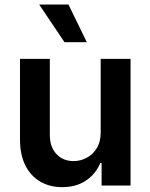

<svg xmlns="http://www.w3.org/2000/svg" viewBox="-20 -799 648 827"><path d="M413.7 -229.4V-545.5H542.3V0H417.6V-96.9H411.9Q393.5 -51.1 351.4 -22Q309.3 7.1 247.9 7.1Q194.2 7.1 153.2 -16.9Q112.2 -40.8 89.1 -86.8Q66.1 -132.8 66.1 -198.2V-545.5H194.6V-218Q194.6 -166.2 223 -135.7Q251.4 -105.1 297.6 -105.1Q326 -105.1 352.6 -119Q379.3 -132.8 396.5 -160.3Q413.7 -187.9 413.7 -229.4ZM257.8 -617.2 148.8 -779.5H274.9L354 -617.2Z"/></svg>

Font: InterMG SemiBold
Style: Regular
Weight: 600
Designer: Rasmus Andersson
Foundry: rsms
Version: Version 3.019;December 26, 2023;FontCreator 15.0.0.2955 64-b